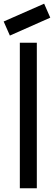

<svg xmlns="http://www.w3.org/2000/svg" viewBox="-23 -1006 300 1026"><path d="M29.8 -815.9 -3.4 -891.1 212.9 -986.3 245.6 -911.6ZM83 0V-777.8H173.8V0Z"/></svg>

Font: Voltaire
Style: Regular
Weight: 400
Designer: Yvonne Schttler
Foundry: Yvonne Schttler
Version: Version 1.003